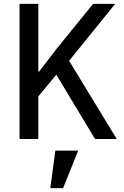

<svg xmlns="http://www.w3.org/2000/svg" viewBox="-20 -718 640 992"><path d="M240 254 266 60H384L306 254ZM471 0 271 -332 178 -220V0H81V-698H178V-348H182L271 -464L461 -698H575L337 -404L583 0Z"/></svg>

Font: IBM Plex Mono Text
Style: Regular
Weight: 450
Designer: Mike Abbink, Paul van der Laan, Pieter van Rosmalen
Foundry: Bold Monday
Version: Version 2.000